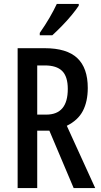

<svg xmlns="http://www.w3.org/2000/svg" viewBox="-20 -960 516 980"><path d="M208 -714Q321 -714 374.5 -663.5Q428 -613 428 -511Q428 -442 403 -394Q378 -346 321 -318L466 0H356L232 -293H170V0H70V-714ZM209 -626H170V-375H216Q326 -375 326 -506Q326 -569 297.5 -597.5Q269 -626 209 -626ZM382 -931Q369 -911 345.5 -882.5Q322 -854 295 -826.5Q268 -799 247 -780H183V-792Q211 -832 232.5 -869Q254 -906 270 -940H382Z"/></svg>

Font: Noto Sans Thai ExtCond Med
Style: Regular
Weight: 500
Width: 2
Designer: Monotype Design Team
Foundry: Monotype Imaging Inc.
Version: Version 2.002; ttfautohint (v1.8.4.7-5d5b)